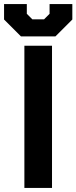

<svg xmlns="http://www.w3.org/2000/svg" viewBox="-50 -925 376 945"><path d="M70 -700H206V0H70ZM-30 -829V-905H82V-857L109 -830H167L194 -857V-905H306V-829L223 -746H53Z"/></svg>

Font: Chakra Petch
Style: Bold
Weight: 700
Designer: Katatrad Aksorn Co.,Ltd.
Foundry: Cadson Demak Co.,Ltd.
Version: Version 1.000; ttfautohint (v1.6)